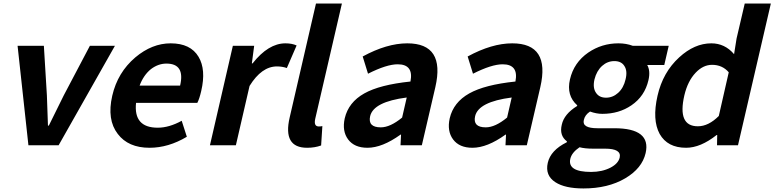

<svg xmlns="http://www.w3.org/2000/svg" viewBox="-20 -818 4360 1081"><path d="M79 -560H227L244 -281L250 -111H255Q279 -161 339 -281L486 -560H627L310 0H140Z M643 -64Q581 -144 612 -279Q642 -410 742 -495Q836 -574 941 -574Q1053 -574 1098 -498Q1141 -426 1113 -306Q1103 -262 1091 -239H746Q731 -99 868 -99Q932 -99 1003 -138L1032 -48Q928 14 822 14Q702 14 643 -64ZM994 -336Q1023 -460 917 -460Q871 -460 830 -429Q788 -395 766 -336Z M1291 -560H1411L1398 -461H1402Q1491 -574 1587 -574Q1624 -574 1650 -562L1595 -435Q1569 -444 1539 -444Q1453 -444 1385 -334L1308 0H1162Z M1611 -157 1759 -798H1905L1755 -150Q1745 -106 1775 -106Q1785 -106 1795 -108L1788 1Q1753 14 1709 14Q1571 14 1611 -157Z M1940 -33Q1905 -80 1921 -152Q1942 -242 2031 -292Q2118 -341 2291 -359Q2310 -456 2219 -456Q2157 -456 2052 -403L2022 -500Q2158 -574 2273 -574Q2488 -574 2431 -327L2355 0H2235L2238 -60H2235Q2132 14 2049 14Q1975 14 1940 -33ZM2244 -156 2270 -269Q2083 -245 2064 -164Q2050 -101 2124 -101Q2177 -101 2244 -156Z M2531 -33Q2496 -80 2512 -152Q2533 -242 2622 -292Q2709 -341 2882 -359Q2901 -456 2810 -456Q2748 -456 2643 -403L2613 -500Q2749 -574 2864 -574Q3079 -574 3022 -327L2946 0H2826L2829 -60H2826Q2723 14 2640 14Q2566 14 2531 -33ZM2835 -156 2861 -269Q2674 -245 2655 -164Q2641 -101 2715 -101Q2768 -101 2835 -156Z M3107 208Q3048 170 3064 99Q3080 28 3171 -17L3172 -22Q3128 -55 3143 -116Q3156 -176 3229 -221L3230 -225Q3168 -280 3189 -371Q3211 -466 3292 -522Q3368 -574 3462 -574Q3506 -574 3543 -560H3745L3720 -452H3624Q3643 -419 3631 -367Q3610 -276 3535 -225Q3465 -177 3371 -177Q3338 -177 3302 -190Q3273 -171 3267 -142Q3256 -96 3344 -96H3439Q3647 -96 3615 44Q3595 130 3500 186Q3403 243 3265 243Q3161 243 3107 208ZM3460 -295Q3491 -323 3502 -371Q3514 -419 3495 -447Q3478 -474 3439 -474Q3400 -474 3370 -447Q3339 -419 3327 -371Q3316 -323 3336 -295Q3354 -268 3392 -268Q3430 -268 3460 -295ZM3417 126Q3461 103 3469 69Q3480 19 3387 19H3319Q3273 19 3243 11Q3199 41 3191 76Q3174 150 3308 150Q3370 150 3417 126Z M3694 -64Q3651 -143 3682 -279Q3712 -411 3804 -495Q3890 -574 3985 -574Q4061 -574 4113 -513L4127 -601L4173 -798H4320L4135 0H4017L4018 -58H4015Q3924 14 3843 14Q3738 14 3694 -64ZM4027 -165 4083 -411Q4047 -453 3989 -453Q3939 -453 3897 -409Q3852 -362 3833 -281Q3793 -107 3909 -107Q3969 -107 4027 -165Z"/></svg>

Font: KaiGen Gothic CN Bold
Style: Bold
Weight: 700
Designer: Ryoko NISHIZUKA  (kana & ideographs); Paul D. Hunt (Latin, Greek & Cyrillic); Wenlong ZHANG  (bopomofo); Sandoll Communi
Foundry: Adobe Systems Incorporated
Version: Version 1.002.20150501